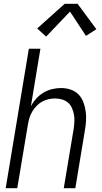

<svg xmlns="http://www.w3.org/2000/svg" viewBox="-20 -992 540 1012"><path d="M10 0 132 -735H193L143 -433Q155 -455 172 -473.5Q189 -492 210.5 -504.5Q232 -517 255.5 -522.5Q279 -528 302 -528Q328 -528 352 -520Q376 -512 393 -495Q410 -478 419 -454.5Q428 -431 431.5 -406Q435 -381 433.5 -355Q432 -329 427 -302L377 0H316L368 -311Q371 -331 372 -350Q373 -369 370 -387Q367 -405 359.5 -422Q352 -439 339 -450.5Q326 -462 308 -467.5Q290 -473 270 -473Q253 -473 235.5 -469Q218 -465 201.5 -456Q185 -447 172 -433Q159 -419 149.5 -403Q140 -387 135 -370Q130 -353 127 -335L71 0ZM223 -799 176 -842 321 -972H389L488 -838L433 -803L349 -931Z"/></svg>

Font: Iosevka SS04 Light Oblique
Style: Regular
Weight: 300
Italic angle: -9°
Monospace: yes
Designer: Belleve Invis
Foundry: Belleve Invis
Version: Version 19.0.0; ttfautohint (v1.8.4)